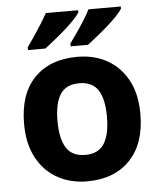

<svg xmlns="http://www.w3.org/2000/svg" viewBox="-54 -813 728 870"><g transform="rotate(-5 309.5 -378.0)"><path d="M574 -273.7Q574 -138 502.5 -64Q431 10 308 10Q232.1 10 172.8 -23.1Q113.4 -56.2 79.2 -119.8Q45 -183.4 45 -274Q45 -410 116 -483Q187 -556 311 -556Q388.4 -556 447.2 -523Q506 -490 540 -427.3Q574 -364.5 574 -273.7ZM197 -274Q197 -193 223.5 -151.5Q250 -110 309.9 -110Q369 -110 395.5 -151.5Q422 -193 422 -274Q422 -355 395.5 -395.5Q369 -436 309.5 -436Q250 -436 223.5 -395.5Q197 -355 197 -274ZM528 -756Q520 -743 501 -723Q482 -703 457 -681Q432 -659 407.5 -639.5Q383 -620 365 -606H286V-619Q300 -638 318 -664Q336 -690 353 -717Q370 -744 381 -766H528ZM334 -756Q326 -743 307 -723Q288 -703 263 -681Q238 -659 213.5 -639.5Q189 -620 171 -606H92V-619Q106 -638 123.5 -664Q141 -690 158 -717Q175 -744 187 -766H334Z"/></g></svg>

Font: Noto Sans Sundanese
Style: Regular
Weight: 400
Designer: Monotype Design Team (Regular), Sérgio L. Martins (other weights)
Foundry: Monotype Imaging Inc.
Version: Version 2.003